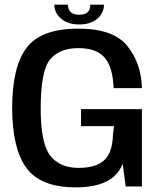

<svg xmlns="http://www.w3.org/2000/svg" viewBox="-20 -804 697 828"><path d="M307 4Q470 4 509 -97.5L522 0H592V-333.5H329.5V-260H471.5L467 -221.5Q465 -146 429.5 -113Q394 -80 318.5 -80Q238 -80 196.8 -132.8Q155.5 -185.5 155.5 -335.5Q155.5 -500 196.5 -548.2Q237.5 -596.5 318 -596.5Q395.5 -596.5 431 -555.8Q466.5 -515 470 -424H592Q589.5 -530 529.5 -605.2Q469.5 -680.5 318 -680.5Q157 -680.5 94.8 -598.2Q32.5 -516 32.5 -339.5Q32.5 -164.5 93.5 -80.2Q154.5 4 307 4ZM321 -698.5Q355.5 -698.5 379.5 -710.2Q403.5 -722 416 -741.5Q428.5 -761 428.5 -784H369.5Q369.5 -771 365 -761.2Q360.5 -751.5 349.8 -746Q339 -740.5 321 -740.5Q304.5 -740.5 293.8 -746Q283 -751.5 278 -761.2Q273 -771 273 -784H214Q214 -761 227 -741.5Q240 -722 264 -710.2Q288 -698.5 321 -698.5Z"/></svg>

Font: Anybody UltraCondensed Thin Medium
Style: Regular
Weight: 500
Version: Version 1.111